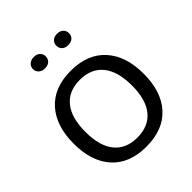

<svg xmlns="http://www.w3.org/2000/svg" viewBox="-199 -827 959 959"><g transform="rotate(-45 280.5 -347.5)"><path d="M279.8 9.8Q161.6 9.8 97.4 -61Q33.2 -131.8 33.2 -257.8Q33.2 -383.3 97.4 -454.6Q161.6 -525.9 279.8 -525.9Q398.4 -525.9 463.1 -454.6Q527.8 -383.3 527.8 -257.8Q527.8 -131.8 463.4 -61Q398.9 9.8 279.8 9.8ZM279.8 -54.2Q359.4 -54.2 402.1 -106Q444.8 -157.7 444.8 -257.8Q444.8 -357.9 402.1 -409.9Q359.4 -461.9 279.8 -461.9Q201.2 -461.9 158.7 -409.9Q116.2 -357.9 116.2 -257.8Q116.2 -157.7 158.7 -106Q201.2 -54.2 279.8 -54.2ZM198.2 -625Q177.7 -625 165.3 -636.2Q152.8 -647.5 152.8 -665Q152.8 -682.1 165.3 -693.6Q177.7 -705.1 198.2 -705.1Q219.2 -705.1 231.2 -693.6Q243.2 -682.1 243.2 -665Q243.2 -647.5 231.2 -636.2Q219.2 -625 198.2 -625ZM362.8 -625Q341.8 -625 329.8 -636.2Q317.9 -647.5 317.9 -665Q317.9 -682.1 329.8 -693.6Q341.8 -705.1 362.8 -705.1Q383.3 -705.1 395.3 -693.6Q407.2 -682.1 407.2 -665Q407.2 -647.5 395.3 -636.2Q383.3 -625 362.8 -625Z"/></g></svg>

Font: Creato Display
Style: Regular
Weight: 400
Version: Version 1.000